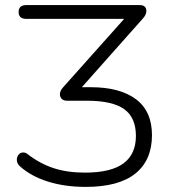

<svg xmlns="http://www.w3.org/2000/svg" viewBox="-20 -725 683 753"><path d="M58 -73Q46 -84 46 -98Q46 -110 53 -118.5Q60 -127 71 -127Q81 -127 89 -120Q137 -83 190.5 -65.5Q244 -48 313 -48Q415 -48 464 -84Q513 -120 513 -192Q513 -264 467 -297Q421 -330 320 -330H242Q230 -330 222.5 -337Q215 -344 215 -355Q215 -369 227 -382L467 -651H83Q53 -651 53 -678Q53 -705 83 -705H529Q541 -705 547.5 -699Q554 -693 554 -682Q554 -667 540 -652L301 -383H336Q450 -383 513 -336Q576 -289 576 -195Q576 -97 511 -44.5Q446 8 316 8Q234 8 167.5 -13Q101 -34 58 -73Z"/></svg>

Font: SN Pro Light
Style: Regular
Weight: 300
Designer: Tobias Whetton
Foundry: Supernotes
Version: Version 1.002